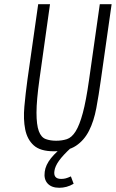

<svg xmlns="http://www.w3.org/2000/svg" viewBox="-20 -707 549 910"><path d="M161 -687 110 -329Q101 -263 95.5 -202Q90 -141 99.5 -93.5Q109 -46 140 -18Q171 10 235 10Q301 10 340 -16Q379 -42 402 -87.5Q425 -133 436.5 -194.5Q448 -256 458 -328L509 -687H453L402 -328Q388 -229 372.5 -171.5Q357 -114 338.5 -84.5Q320 -55 297 -47.5Q274 -40 246 -40Q218 -40 196.5 -48Q175 -56 164 -85.5Q153 -115 153 -173Q153 -231 167 -331L217 -687ZM261 183Q278 183 295 178.5Q312 174 329 164L316 129Q301 136 291 138.5Q281 141 270 141Q251 141 243 131.5Q235 122 238 103Q241 81 259.5 55Q278 29 316 -6L292 -22Q247 11 221.5 43Q196 75 192 107Q187 142 205.5 162.5Q224 183 261 183Z"/></svg>

Font: Secuela ExtLt
Style: Italic
Weight: 200
Italic angle: -8°
Designer: Fernando Haro
Foundry: deFharo
Version: Version 1.704